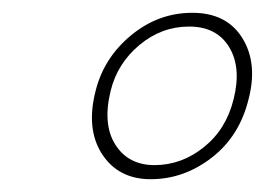

<svg xmlns="http://www.w3.org/2000/svg" viewBox="-20 -731 414 300"><path d="M280.5 -711Q334 -711 358.5 -671.8Q383 -632.5 368.5 -576.5Q354.5 -518.5 311 -484.8Q267.5 -451 215.5 -451Q165 -451 139.5 -490.2Q114 -529.5 129.5 -589.5Q142.5 -641 185 -676Q227.5 -711 280.5 -711ZM275.5 -689.5Q232.5 -689.5 198 -660.8Q163.5 -632 153 -589.5Q140 -537 160.2 -505Q180.5 -473 221.5 -473Q263.5 -473 298.5 -501Q333.5 -529 345 -576Q357.5 -625.5 338 -657.5Q318.5 -689.5 275.5 -689.5Z"/></svg>

Font: Fraunces 144pt Soft Light
Style: Italic
Weight: 300
Italic angle: -16°
Version: Version 1.000;[b76b70a41]